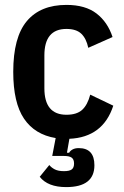

<svg xmlns="http://www.w3.org/2000/svg" viewBox="-20 -554 504 783"><path d="M251 -534Q328 -534 373.5 -499Q419 -464 439 -403L340 -359Q332 -397 311.5 -416.5Q291 -436 251 -436Q161 -436 161 -328V-194Q161 -86 251 -86Q293 -86 315 -106Q337 -126 348 -168L442 -123Q400 6 263 12L253 69H262Q266 61 276 55.5Q286 50 301 50Q365 50 365 120Q365 209 250 209Q175 209 142 167L181 119Q190 130 204 137Q218 144 241 144Q263 144 272.5 137Q282 130 282 113Q282 96 272.5 89Q263 82 241 82H193L207 9Q122 -5 78 -70Q34 -135 34 -261Q34 -402 89.5 -468Q145 -534 251 -534Z"/></svg>

Font: IBM Plex Sans Condensed SemiBold
Style: Regular
Weight: 600
Width: 3
Designer: Mike Abbink, Paul van der Laan, Pieter van Rosmalen
Foundry: Bold Monday
Version: Version 1.3